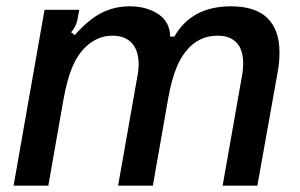

<svg xmlns="http://www.w3.org/2000/svg" viewBox="-20 -588 949 608"><path d="M23 0 121 -557H231L226 -530Q222 -504 205 -486L217 -477Q260 -526 301 -547Q342 -568 391 -568Q444 -568 481 -543.5Q518 -519 519 -472H532Q587 -568 711 -568Q789 -568 827 -530.5Q865 -493 865 -422Q865 -390 860 -364L795 0H685L746 -346Q750 -366 750 -387Q750 -431 729 -453Q708 -475 669 -475Q620 -475 585 -443Q557 -417 540 -376.5Q523 -336 512 -273L464 0H354L415 -346Q419 -365 419 -384Q419 -428 397.5 -451.5Q376 -475 336 -475Q289 -475 252 -440Q227 -417 210 -378Q193 -339 181 -273L133 0Z"/></svg>

Font: Open Sauce Sans Medium Italic
Style: Regular
Weight: 500
Italic angle: -10°
Designer: Alfredo Marco Pradil
Foundry: Creative Sauce Fz LLC
Version: Version 1.477